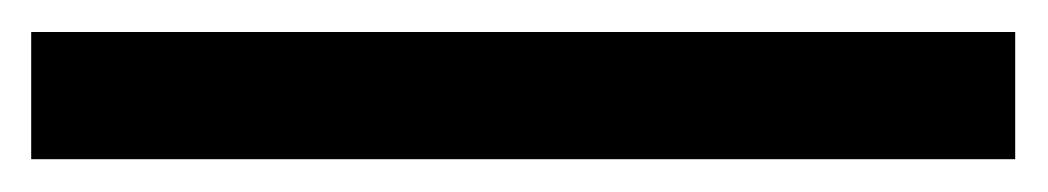

<svg xmlns="http://www.w3.org/2000/svg" viewBox="-20 1 655 120"><path d="M-0.5 100.5H614.5V21H-0.5Z"/></svg>

Font: Anybody Thin Medium
Style: Regular
Weight: 500
Version: Version 1.113;gftools[0.9.25]